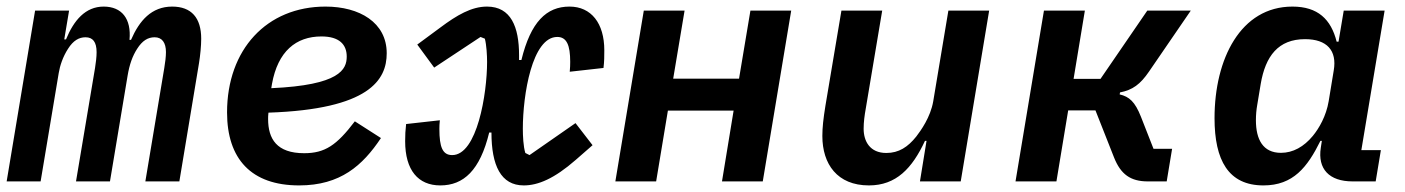

<svg xmlns="http://www.w3.org/2000/svg" viewBox="-24 -548 4245 580"><path d="M98.7 0 153.4 -327.4C157 -349.4 165.8 -376.4 181.5 -400.6C197.4 -425.8 214.8 -435.4 234.4 -435.4C256.4 -435.4 267.8 -421.2 267.8 -390.3C267.8 -375.7 265.6 -358.7 263.1 -342.7L205.6 0H308.2L361.5 -319.6C367.2 -353.3 376.1 -378.6 390.3 -400.6C405.9 -425.1 422.6 -435.4 443.2 -435.4C465.6 -435.4 477.3 -419 477.3 -390.6C477.3 -377.5 475.1 -358.7 472.3 -342.7L415.1 0H517.8L577.1 -356.9C581 -381 583.8 -409.4 583.8 -431.1C583.8 -494 554.3 -528.1 496.1 -528.1C433.9 -528.1 397 -485.8 371.8 -427.6H367.2C373.2 -491.5 343.8 -528.1 289.1 -528.1C234 -528.1 198.9 -486.5 175.4 -429H170.1L184.7 -516H82L-3.9 0Z M879.6 12.1C1004.3 12.1 1071.4 -47.9 1126.8 -131L1047.9 -181.5C992.9 -109 957.4 -85.2 894.9 -85.2C812.1 -85.2 785.9 -128.2 785.9 -188.6C785.9 -192.8 785.9 -198.9 786.9 -207.7C1092.7 -218 1144.2 -307.2 1144.2 -387.1C1144.2 -480.1 1062.1 -528.1 959.2 -528.1C781.6 -528.1 661.9 -398.4 661.9 -208.5C661.9 -67.8 735.1 12.1 879.6 12.1ZM795.5 -281.6 797.6 -294.4C815.3 -392.8 870 -437.9 947.1 -437.9C1001.1 -437.9 1023.4 -413.4 1023.4 -377.1C1023.4 -338.4 1002.8 -290.8 795.5 -281.6Z M1306.1 12.1C1376.4 12.1 1426.1 -33.4 1453.8 -147.7H1460.6C1460.6 -48.3 1489 12.1 1558.2 12.1C1601.2 12.1 1650.2 -8.2 1715.2 -65L1766 -109.4L1714.5 -176.1L1575.6 -79.5L1562.9 -85.9C1556.8 -105.8 1555.4 -137.8 1555.4 -159.1C1555.4 -261.7 1583.5 -436.4 1659.4 -436.4C1687.9 -436.4 1698.5 -411.6 1698.5 -361.2C1698.5 -353 1698.2 -342.3 1697.1 -331.3L1799 -342.7C1801.5 -361.9 1801.5 -378.9 1801.5 -396.3C1801.5 -477.6 1762.1 -528.1 1696.4 -528.1C1626.8 -528.1 1579.2 -481.9 1551.1 -366.8H1544V-381.4C1544 -466.6 1519.5 -528.1 1447.1 -528.1C1400.6 -528.1 1356.5 -502.5 1306.1 -464.8L1236.5 -413.4L1287.6 -343.8L1427.6 -436.4L1440.7 -431.1C1445.7 -411.9 1447.4 -380.7 1447.4 -360.8C1447.4 -264.9 1417.3 -79.5 1342 -79.5C1312.9 -79.5 1303.3 -103.7 1303.3 -158.4C1303.3 -165.8 1303.6 -174.4 1304.7 -184.7L1202.8 -173.3C1200.6 -153.4 1199.9 -141.7 1199.9 -121.4C1199.9 -33.7 1239.3 12.1 1306.1 12.1Z M1834.9 0H1958.1L1993.6 -213.8H2192.1L2157 0H2280.2L2366.1 -516H2242.9L2208.5 -310.4H2009.6L2044 -516H1920.8Z M2755 0H2878.2L2964.1 -516H2840.9L2795.1 -241.8C2786.9 -193.9 2757.5 -153.4 2744 -135.7C2718.7 -104 2691.4 -85.9 2653.4 -85.9C2604 -85.9 2584.9 -121.1 2584.9 -159.1C2584.9 -179.7 2587.7 -199.6 2591.3 -219.8L2641 -516H2517.8L2469.5 -228.7C2463.1 -188.9 2460.2 -163 2460.2 -137.1C2460.2 -52.6 2505 12.1 2600.9 12.1C2683.2 12.1 2731.5 -39.4 2770.2 -122.5H2774.9Z M3043.7 0H3167.3L3202.8 -214.5H3285.2L3341.3 -72.4C3361.5 -21.3 3391.3 0 3443.2 0H3500.4L3516.7 -98.4H3460.6L3422.6 -195.3C3404.5 -241.1 3387.1 -256 3358.3 -262.8L3359.4 -268.8C3397.4 -276.3 3420.5 -293 3447.1 -332L3573.2 -516H3441.8L3300.4 -309.7H3219.1L3253.2 -516H3129.6Z M3792.6 12.1C3882.8 12.1 3925.4 -43 3964.8 -122.5H3969.1L3965.9 -101.6C3956 -38 3990.8 0 4062.1 0H4131.7L4147.4 -94.5H4088.4L4158.7 -516H4035.2L4019.5 -422.2H4013.8C3996.8 -489.7 3957 -528.1 3880.3 -528.1C3723.7 -528.1 3644.9 -370 3644.9 -191.1C3644.9 -63.9 3686.8 12.1 3792.6 12.1ZM3769.9 -184.7C3769.9 -201 3771.3 -216.3 3773.8 -230.5L3784.4 -294.4C3798.7 -378.6 3837.4 -429.7 3918.3 -429.7C3984.7 -429.7 4015.3 -395.2 4005 -335.2L3989.7 -242.2C3982.2 -197.4 3960.6 -160.2 3941.8 -137.4C3914.8 -104.8 3882.1 -86.3 3845.5 -86.3C3791.2 -86.3 3769.9 -126.8 3769.9 -184.7Z"/></svg>

Font: Margiela Mono Italic SmBold It
Style: Regular
Weight: 600
Designer: Mike Abbink, Paul van der Laan, Pieter van Rosmalen
Foundry: Bold Monday
Version: Version 2.003 2021